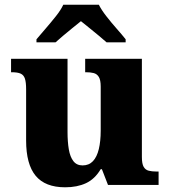

<svg xmlns="http://www.w3.org/2000/svg" viewBox="-20 -786 720 816"><path d="M257 10Q172 10 131.5 -39Q91 -88 91 -189V-407Q91 -436 86 -451.5Q81 -467 68 -473Q55 -479 30 -479H27V-536H267V-226Q267 -183 272.5 -151Q278 -119 292 -101Q306 -83 331 -83Q358 -83 375 -101Q392 -119 400 -152.5Q408 -186 408 -231V-418Q408 -446 400 -459Q392 -472 378 -475.5Q364 -479 346 -479H342V-536H583V-119Q583 -90 590.5 -77Q598 -64 612 -60.5Q626 -57 644 -57H654V0H439L413 -67H408Q383 -25 345.5 -7.5Q308 10 257 10ZM135 -619Q151 -638 173.5 -664Q196 -690 217.5 -717Q239 -744 249 -766H400Q411 -744 432 -717Q453 -690 476 -664Q499 -638 514 -619V-606H433Q421 -617 401 -633.5Q381 -650 360 -667Q339 -684 324 -696Q309 -684 288 -667Q267 -650 247.5 -633.5Q228 -617 216 -606H135Z"/></svg>

Font: Noto Serif Gujarati ExtraBold
Style: Regular
Weight: 800
Version: Version 2.102